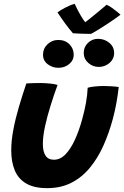

<svg xmlns="http://www.w3.org/2000/svg" viewBox="-20 -942 642 991"><path d="M530.1 -917.4Q542.5 -912.5 558.3 -901.2Q574.1 -889.9 586.8 -879.5Q599.4 -869.1 602 -866Q574.2 -845.2 543.7 -824.9Q513.1 -804.5 487.8 -789Q462.4 -773.5 449.6 -767.1Q436.5 -767.1 418.7 -767.6Q400.9 -768 384 -768.8Q367.1 -769.6 356.4 -770.4Q336.4 -793.5 317.1 -819.7Q297.9 -845.9 276.6 -878.1Q291.1 -889.2 317.5 -902.9Q343.9 -916.6 365.5 -922.2Q372.4 -906.8 380.5 -891.1Q388.6 -875.5 396.8 -861.6Q404.9 -847.6 411.8 -837.8Q418.6 -828 422.5 -824.1H416.1Q423.8 -829.9 442.4 -844.8Q461.1 -859.8 484.8 -879.2Q508.4 -898.6 530.1 -917.4ZM432.6 -489.1Q446.4 -493.4 470.4 -495.8Q494.5 -498.1 516.6 -498.1Q535.2 -498.1 557.4 -496.6Q579.6 -495.1 592.9 -492.8Q588.2 -452.2 580.9 -411.2Q573.5 -370.1 562.9 -330.1Q543.1 -256.2 514.1 -191.2Q485.1 -126.2 444.4 -76.8Q403.8 -27.2 349.2 0.9Q294.6 29.1 223.8 29.1Q155.9 29.1 115 5Q74.1 -19.1 56.1 -63Q38 -106.9 38 -165.8Q38 -215.4 48.8 -272.4Q59.6 -329.5 77.6 -390.3Q95.5 -451.1 115.9 -511.2Q129.8 -512.2 151 -513Q172.2 -513.8 189.6 -513.5Q214.6 -513.2 239.1 -510.7Q263.5 -508.1 277.1 -503.6Q258.5 -453.1 241.1 -397.2Q223.6 -341.4 212.4 -289.7Q201.2 -238 201.2 -198.8Q201.2 -159.5 215.1 -138.6Q229 -117.6 258.4 -117.6Q291.4 -117.6 318.3 -145.7Q345.2 -173.8 366.8 -221.1Q388.4 -268.5 404.2 -326.5Q416.4 -370.2 423.7 -411.1Q431 -451.9 432.6 -489.1ZM281.2 -592Q250.5 -592 226.2 -610.6Q202 -629.2 202 -659Q202 -691.5 225.2 -713.6Q248.5 -735.8 280.6 -735.8Q316 -735.8 338.2 -713.6Q360.4 -691.5 360.4 -659.9Q360.4 -630.4 336.9 -611.2Q313.4 -592 281.2 -592ZM490.2 -596.6Q458.8 -596.6 435.5 -617.4Q412.2 -638.2 412.2 -668.9Q412.2 -699.6 433.9 -720.6Q455.5 -741.6 485.6 -741.6Q519.4 -741.6 544.2 -721Q569.1 -700.4 569.1 -668.2Q569.1 -646.8 557.5 -630.6Q545.9 -614.5 527.9 -605.6Q509.9 -596.6 490.2 -596.6Z"/></svg>

Font: Grandstander Thin
Style: Italic
Weight: 100
Italic angle: -15°
Designer: Tyler Finck
Foundry: Etcetera Type Co
Version: Version 1.200